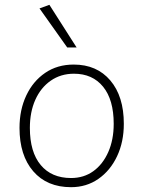

<svg xmlns="http://www.w3.org/2000/svg" viewBox="-20 -770 596 797"><path d="M286 -502Q382 -502 438 -436Q494 -370 494 -256Q494 -181 466 -121.5Q438 -62 388.5 -27.5Q339 7 275 7Q175 7 118 -59Q61 -125 61 -239Q61 -314 89 -373.5Q117 -433 167.5 -467.5Q218 -502 286 -502ZM275 -31Q328 -31 367.5 -59.5Q407 -88 429.5 -139Q452 -190 452 -256Q452 -356 408 -410Q364 -464 287 -464Q232 -464 190.5 -435Q149 -406 126.5 -355.5Q104 -305 104 -239Q104 -139 149 -85Q194 -31 275 -31ZM259 -573 144 -735 185 -750 298 -573Z"/></svg>

Font: Livvic ExtraLight
Style: Regular
Weight: 275
Designer: Jacques Le Bailly, Baron von Fonthausen
Version: Version 1.001; ttfautohint (v1.8.2)